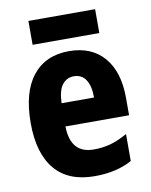

<svg xmlns="http://www.w3.org/2000/svg" viewBox="-83 -785 673 856"><g transform="rotate(-10 253.5 -356.5)"><path d="M259 -559Q361 -559 417.5 -493.5Q474 -428 474 -310V-231H186Q188 -108 293 -108Q334 -108 370 -118Q406 -128 446 -151V-29Q377 10 277 10Q158 10 97 -62.5Q36 -135 36 -272Q36 -412 94.5 -485.5Q153 -559 259 -559ZM261 -445Q230 -445 209.5 -420Q189 -395 187 -336H334Q334 -388 315.5 -416.5Q297 -445 261 -445ZM407 -723V-615H105V-723Z"/></g></svg>

Font: Noto Sans Sinhala Condensed ExtraBold
Style: Regular
Weight: 800
Width: 3
Designer: Jelle Bosma - Monotype Design Team
Foundry: Monotype Imaging Inc.
Version: Version 2.006; ttfautohint (v1.8.4.7-5d5b)